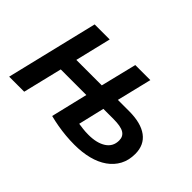

<svg xmlns="http://www.w3.org/2000/svg" viewBox="-93 -770 1029 1029"><g transform="rotate(45 421.0 -255.5)"><path d="M524 11Q491 11 458 8Q425 5 393.5 -0.5Q362 -6 331 -14L381 -223H187L133 0H19L145 -522H259L210 -318H403L453 -522H567L519 -324Q530 -324 541 -324Q552 -324 562.5 -324Q573 -324 583.5 -324Q594 -324 604 -324Q694 -324 742 -288.5Q790 -253 790 -185Q790 -137 770.5 -100.5Q751 -64 715.5 -39Q680 -14 631.5 -1.5Q583 11 524 11ZM540 -80Q603 -80 640.5 -104.5Q678 -129 678 -175Q678 -206 654 -220.5Q630 -235 575 -235Q565 -235 555.5 -235Q546 -235 536.5 -235Q527 -235 517 -235Q507 -235 498 -235L463 -87Q477 -85 496 -82.5Q515 -80 540 -80Z"/></g></svg>

Font: Ubuntu Sans SemiBold
Style: Italic
Weight: 600
Italic angle: -13.5°
Designer: Dalton Maag Ltd
Foundry: Dalton Maag Ltd
Version: Version 1.006